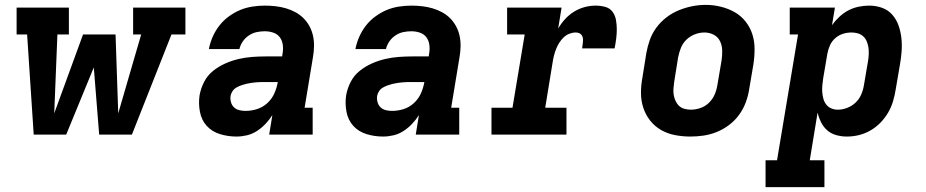

<svg xmlns="http://www.w3.org/2000/svg" viewBox="-20 -551 3790 786"><path d="M118 0 91 -410H48V-520H262V-410H215L202 -87L320 -410H453L464 -87L558 -410H525V-520H739V-410H682L520 0H386L364 -275L251 0Z M948 8Q913 8 880.5 -2Q848 -12 826.5 -35.5Q805 -59 798.5 -93Q792 -127 797 -161Q802 -189 815.5 -215.5Q829 -242 852 -260.5Q875 -279 902 -291Q929 -303 957 -309.5Q985 -316 1013 -318Q1041 -320 1068 -320H1135L1137 -333Q1140 -351 1137.5 -368.5Q1135 -386 1125 -399Q1115 -412 1098.5 -417.5Q1082 -423 1064 -423Q1047 -423 1030.5 -419.5Q1014 -416 999 -406Q984 -396 974 -381.5Q964 -367 960 -350H835Q840 -376 850.5 -400Q861 -424 877.5 -445.5Q894 -467 916.5 -483.5Q939 -500 963 -510Q987 -520 1013 -524Q1039 -528 1064 -528Q1086 -528 1108 -525.5Q1130 -523 1150.5 -517Q1171 -511 1189.5 -501Q1208 -491 1222.5 -476.5Q1237 -462 1247 -443.5Q1257 -425 1261.5 -404Q1266 -383 1265.5 -360.5Q1265 -338 1261 -316L1227 -110H1260V0H1082L1095 -80Q1083 -61 1067 -44Q1051 -27 1031.5 -14.5Q1012 -2 990.5 3Q969 8 948 8ZM985 -97Q1009 -97 1032.5 -104.5Q1056 -112 1074.5 -129Q1093 -146 1103 -168.5Q1113 -191 1117 -214L1118 -215H1068Q1058 -215 1048 -215Q1038 -215 1028 -214Q1018 -213 1007.5 -211.5Q997 -210 987 -207.5Q977 -205 967 -201.5Q957 -198 947.5 -192.5Q938 -187 932 -178Q926 -169 924 -159Q922 -146 925.5 -133Q929 -120 938 -111.5Q947 -103 959.5 -100Q972 -97 985 -97Z M1548 8Q1513 8 1480.5 -2Q1448 -12 1426.5 -35.5Q1405 -59 1398.5 -93Q1392 -127 1397 -161Q1402 -189 1415.5 -215.5Q1429 -242 1452 -260.5Q1475 -279 1502 -291Q1529 -303 1557 -309.5Q1585 -316 1613 -318Q1641 -320 1668 -320H1735L1737 -333Q1740 -351 1737.5 -368.5Q1735 -386 1725 -399Q1715 -412 1698.5 -417.5Q1682 -423 1664 -423Q1647 -423 1630.5 -419.5Q1614 -416 1599 -406Q1584 -396 1574 -381.5Q1564 -367 1560 -350H1435Q1440 -376 1450.5 -400Q1461 -424 1477.5 -445.5Q1494 -467 1516.5 -483.5Q1539 -500 1563 -510Q1587 -520 1613 -524Q1639 -528 1664 -528Q1686 -528 1708 -525.5Q1730 -523 1750.5 -517Q1771 -511 1789.5 -501Q1808 -491 1822.5 -476.5Q1837 -462 1847 -443.5Q1857 -425 1861.5 -404Q1866 -383 1865.5 -360.5Q1865 -338 1861 -316L1827 -110H1860V0H1682L1695 -80Q1683 -61 1667 -44Q1651 -27 1631.5 -14.5Q1612 -2 1590.5 3Q1569 8 1548 8ZM1585 -97Q1609 -97 1632.5 -104.5Q1656 -112 1674.5 -129Q1693 -146 1703 -168.5Q1713 -191 1717 -214L1718 -215H1668Q1658 -215 1648 -215Q1638 -215 1628 -214Q1618 -213 1607.5 -211.5Q1597 -210 1587 -207.5Q1577 -205 1567 -201.5Q1557 -198 1547.5 -192.5Q1538 -187 1532 -178Q1526 -169 1524 -159Q1522 -146 1525.5 -133Q1529 -120 1538 -111.5Q1547 -103 1559.5 -100Q1572 -97 1585 -97Z M1992 0V-110H2078L2128 -410H2056V-520H2279L2265 -434Q2277 -455 2293.5 -473Q2310 -491 2330.5 -503.5Q2351 -516 2373.5 -522Q2396 -528 2418 -528Q2438 -528 2457 -523Q2476 -518 2487 -503.5Q2498 -489 2501.5 -470Q2505 -451 2505 -431.5Q2505 -412 2502.5 -392.5Q2500 -373 2496 -353H2363Q2364 -360 2365 -367Q2366 -374 2366.5 -381.5Q2367 -389 2366 -395.5Q2365 -402 2361 -407.5Q2357 -413 2350.5 -415.5Q2344 -418 2337 -418Q2324 -418 2311 -413Q2298 -408 2287.5 -398Q2277 -388 2269.5 -376Q2262 -364 2257 -351.5Q2252 -339 2248.5 -326Q2245 -313 2243 -300L2212 -110H2299V0Z M2806 8Q2774 8 2743 2Q2712 -4 2686 -19Q2660 -34 2641.5 -57.5Q2623 -81 2613.5 -110Q2604 -139 2604 -170.5Q2604 -202 2610 -234L2626 -334Q2631 -362 2640.5 -388.5Q2650 -415 2667.5 -438.5Q2685 -462 2708.5 -480Q2732 -498 2759 -509Q2786 -520 2813.5 -525.5Q2841 -531 2869 -531Q2901 -531 2931 -523.5Q2961 -516 2987 -501.5Q3013 -487 3032 -463Q3051 -439 3060 -410.5Q3069 -382 3069 -350Q3069 -318 3064 -286L3047 -186Q3043 -159 3033 -132Q3023 -105 3006 -81.5Q2989 -58 2965.5 -40Q2942 -22 2915 -11Q2888 0 2860.5 4Q2833 8 2806 8ZM2808 -102Q2828 -102 2848 -109Q2868 -116 2883 -131Q2898 -146 2906 -165Q2914 -184 2917 -204L2934 -304Q2937 -324 2936.5 -344.5Q2936 -365 2927.5 -382.5Q2919 -400 2901.5 -409Q2884 -418 2864 -418Q2844 -418 2824.5 -410.5Q2805 -403 2790 -388.5Q2775 -374 2767.5 -355Q2760 -336 2756 -316L2740 -216Q2738 -203 2737 -189Q2736 -175 2738 -162.5Q2740 -150 2745.5 -138Q2751 -126 2760 -117.5Q2769 -109 2782 -105.5Q2795 -102 2808 -102Z M3114 215V105H3161L3247 -410H3213V-520H3398L3386 -448Q3399 -466 3416 -482Q3433 -498 3453 -508.5Q3473 -519 3495 -523.5Q3517 -528 3538 -528Q3566 -528 3591 -519Q3616 -510 3633 -490.5Q3650 -471 3658.5 -446.5Q3667 -422 3670 -395.5Q3673 -369 3671 -341Q3669 -313 3664 -286L3647 -186Q3643 -161 3636 -137Q3629 -113 3616 -90.5Q3603 -68 3584.5 -49Q3566 -30 3543.5 -17Q3521 -4 3496.5 2Q3472 8 3447 8Q3424 8 3403 2Q3382 -4 3366.5 -17.5Q3351 -31 3341.5 -50Q3332 -69 3327 -90Q3327 -90 3327 -90Q3327 -90 3327 -90L3295 105H3355V215ZM3410 -102Q3429 -102 3448.5 -109.5Q3468 -117 3483 -131.5Q3498 -146 3506 -165Q3514 -184 3517 -204L3534 -304Q3536 -317 3536.5 -331Q3537 -345 3535 -357.5Q3533 -370 3528 -382Q3523 -394 3513.5 -402.5Q3504 -411 3491.5 -414.5Q3479 -418 3466 -418Q3448 -418 3430.5 -412.5Q3413 -407 3399 -394.5Q3385 -382 3377.5 -365Q3370 -348 3367 -331L3350 -231Q3348 -217 3346.5 -202.5Q3345 -188 3346 -174.5Q3347 -161 3350.5 -147.5Q3354 -134 3362 -123.5Q3370 -113 3382.5 -107.5Q3395 -102 3410 -102Z"/></svg>

Font: Iosevka Etoile XBdObl
Style: Regular
Weight: 800
Italic angle: -9°
Designer: Belleve Invis
Foundry: Belleve Invis
Version: Version 15.5.2; ttfautohint (v1.8.4)